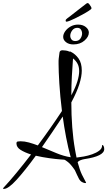

<svg xmlns="http://www.w3.org/2000/svg" viewBox="-110 -1139 698 1249"><path d="M-85 90Q-90 90 -90 87Q-90 85 -87 82Q-46 38 -0.5 -17.5Q45 -73 92 -134Q51 -147 24 -164Q-3 -181 -3 -206Q-3 -217 5.5 -218.5Q14 -220 24 -220Q50 -220 78.5 -212Q107 -204 136 -193Q220 -306 293 -417Q281 -514 276 -596Q271 -678 271 -723Q271 -735 271 -744Q271 -753 272 -758Q275 -782 277 -797Q279 -812 297 -812Q307 -812 319.5 -810Q332 -808 342 -803Q343 -804 346 -804Q347 -804 347.5 -803.5Q348 -803 349 -803Q380 -788 401 -758.5Q422 -729 422 -680Q422 -642 406 -591Q390 -540 354 -473Q354 -391 360 -312Q366 -233 378 -166Q380 -152 383 -139Q386 -126 388 -114Q408 -116 435.5 -121Q463 -126 490 -135.5Q517 -145 535.5 -159Q554 -173 554 -191Q554 -196 557 -196Q560 -196 564 -188.5Q568 -181 568 -169Q568 -123 440 -104Q427 -102 414 -97Q401 -92 395 -84Q409 -32 423 -3Q437 26 450 49Q450 52 444 52Q437 52 425 46Q413 40 405 27Q398 13 391 -1.5Q384 -16 377 -32Q351 -70 332.5 -84.5Q314 -99 309 -100Q311 -100 282.5 -102Q254 -104 210.5 -110Q167 -116 123 -126Q53 -30 -1.5 30Q-56 90 -85 90ZM354 -519Q382 -572 393.5 -610Q405 -648 405 -676Q405 -706 393.5 -726Q382 -746 365 -759Q361 -704 357.5 -643Q354 -582 354 -519ZM350 -116Q333 -178 320 -246Q307 -314 298 -381Q263 -328 229 -278Q195 -228 163 -182Q209 -163 256.5 -143Q304 -123 350 -116ZM367 -850Q338 -850 319.5 -864.5Q301 -879 301 -899Q301 -917 314 -935.5Q327 -954 349 -966.5Q371 -979 398 -979Q429 -979 448.5 -963Q468 -947 468 -927Q468 -900 439.5 -875Q411 -850 367 -850ZM380 -872Q402 -872 413 -888Q424 -904 424 -921Q424 -935 416.5 -946.5Q409 -958 393 -958Q372 -958 359.5 -941Q347 -924 347 -906Q347 -893 355 -882.5Q363 -872 380 -872ZM322 -998Q317 -998 317 -1006Q317 -1012 328 -1020Q333 -1023 350.5 -1037Q368 -1051 389.5 -1067.5Q411 -1084 427.5 -1097Q444 -1110 447 -1112Q453 -1117 455.5 -1118Q458 -1119 461 -1119Q465 -1119 471 -1111.5Q477 -1104 481.5 -1096Q486 -1088 485 -1084Q485 -1080 467.5 -1068.5Q450 -1057 425 -1043.5Q400 -1030 377.5 -1019Q355 -1008 344 -1004Q329 -998 322 -998Z"/></svg>

Font: Comforter
Style: Regular
Weight: 400
Designer: Robert E. Leuschke
Foundry: Robert E. Leuschke
Version: Version 1.013; ttfautohint (v1.8.3)